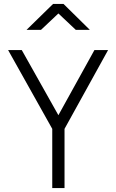

<svg xmlns="http://www.w3.org/2000/svg" viewBox="-20 -950 588 970"><path d="M306 -299 526 -697H457L275 -368L90 -697H21L244 -299V0H306ZM114 -799H187L275 -882L363 -799H434L301 -930H248Z"/></svg>

Font: TitilliumText22L
Style: 250 wt
Weight: 300
Designer: Campivisivi
Foundry: Campivisivi
Version: 1.000